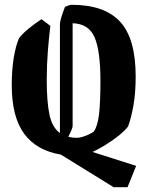

<svg xmlns="http://www.w3.org/2000/svg" viewBox="-20 -640 615 801"><path d="M454 141 234 5Q132 -12 80.5 -82.5Q29 -153 29 -285Q29 -347 37 -397Q45 -447 59 -480Q72 -498 97.5 -519Q123 -540 153 -560L190 -532Q184 -482 179.5 -425Q175 -368 175 -305Q175 -218 186 -163.5Q197 -109 230 -85V-540Q230 -549 236 -568.5Q242 -588 251 -611Q257 -614 265 -617Q273 -620 279 -620Q416 -620 481 -549.5Q546 -479 546 -321Q546 -252 536.5 -199Q527 -146 514 -112Q500 -94 475 -74Q450 -54 421 -36Q392 -18 366 -6L548 52L512 141ZM283 -114Q283 -109 278 -97Q273 -85 265 -69Q282 -65 302 -65Q311 -65 325.5 -69.5Q340 -74 353.5 -80.5Q367 -87 372 -92Q388 -116 393.5 -166Q399 -216 399 -302Q399 -428 374.5 -484.5Q350 -541 283 -543Z"/></svg>

Font: Grenze Gotisch
Style: Bold
Weight: 700
Designer: Renata Polastri
Foundry: Omnibus-Type
Version: Version 1.001